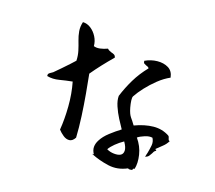

<svg xmlns="http://www.w3.org/2000/svg" viewBox="-89 -906 1178 1052"><g transform="rotate(-10 500.0 -379.5)"><path d="M858 -419Q820 -420 779 -410Q738 -400 701 -385Q664 -370 638 -354Q631 -350 624 -333Q617 -316 612 -296.5Q607 -277 606 -264Q605 -253 606.5 -242Q608 -231 610 -221Q611 -214 611.5 -208Q612 -202 613 -196Q674 -191 719.5 -170.5Q765 -150 790 -109Q792 -105 791.5 -101Q791 -97 790 -94Q789 -89 788.5 -85Q788 -81 793 -77Q773 -64 752.5 -59.5Q732 -55 706 -48Q706 -48 710 -45Q714 -42 709 -38Q702 -38 696.5 -35Q691 -32 686 -28Q678 -23 669 -18.5Q660 -14 645 -16Q649 -21 653.5 -26Q658 -31 663 -36Q677 -52 690.5 -70.5Q704 -89 703 -112Q689 -124 662.5 -127.5Q636 -131 619 -128Q628 -78 614.5 -32.5Q601 13 577 39Q576 39 575 38Q572 37 569 37Q566 37 564 43Q558 41 551.5 38.5Q545 36 542 30Q482 28 438.5 -6Q395 -40 364 -80Q365 -84 368 -80.5Q371 -77 371 -77Q369 -102 379 -119Q389 -136 408 -148Q434 -165 472 -173.5Q510 -182 545 -186Q543 -211 541.5 -245.5Q540 -280 544 -314Q548 -348 561 -370Q601 -407 647 -438Q693 -469 748 -490Q748 -496 744.5 -500.5Q741 -505 738 -508Q733 -514 730 -519.5Q727 -525 732 -535Q770 -535 803 -520Q836 -505 853 -479.5Q870 -454 858 -419ZM576 -580Q493 -551 423 -518Q407 -471 386 -413Q365 -355 341 -296Q317 -237 291 -185Q268 -171 251.5 -178.5Q235 -186 225.5 -205.5Q216 -225 212 -244Q247 -295 278.5 -360.5Q310 -426 326 -491Q292 -503 255.5 -513Q219 -523 194 -545Q197 -555 204 -557Q211 -559 218 -559Q226 -559 230 -560Q252 -566 279 -573.5Q306 -581 330 -588.5Q354 -596 366 -600Q380 -626 386 -652.5Q392 -679 396 -705.5Q400 -732 409 -756.5Q418 -781 438 -802Q460 -791 472 -767.5Q484 -744 485 -715.5Q486 -687 474 -662Q485 -650 504.5 -643.5Q524 -637 548 -635Q550 -627 554.5 -621.5Q559 -616 563 -611Q570 -605 574.5 -598Q579 -591 576 -580ZM547 -119Q519 -117 491.5 -110Q464 -103 448 -93Q460 -75 480 -63Q500 -51 515 -51Q531 -51 540.5 -67.5Q550 -84 547 -119Z"/></g></svg>

Font: Yuji Syuku
Style: Regular
Weight: 400
Designer: Kataoka Yuji
Foundry: Kinuta Font Factory
Version: Version 3.002